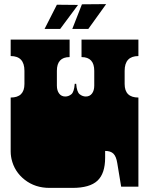

<svg xmlns="http://www.w3.org/2000/svg" viewBox="-20 -909 723 935"><path d="M221 6Q151 6 100.5 -33.5Q50 -73 36 -135Q35 -140 34 -146Q33 -152 32.5 -158.5Q32 -165 32 -171V-172Q32 -179 32 -180.5Q32 -182 32 -187.5Q32 -193 32 -209V-260Q32 -277 32 -281.5Q32 -286 32 -288Q32 -290 32 -296V-297Q32 -304 32 -305.5Q32 -307 32 -312.5Q32 -318 32 -334V-434Q99 -434 99 -500V-564Q99 -636 32 -636V-716H319V-631Q257 -631 257 -564V-492Q257 -468 268 -453.5Q279 -439 298 -439Q314 -439 327.5 -450Q341 -461 344 -501H351Q354 -461 368 -450Q382 -439 398 -439Q417 -439 428 -453.5Q439 -468 439 -492V-564Q439 -631 377 -631V-716H654V-636Q587 -636 587 -564V-500Q587 -434 654 -434V-334Q654 -318 654 -312.5Q654 -307 654 -305.5Q654 -304 654 -297V-296Q654 -290 654 -288Q654 -286 654 -281.5Q654 -277 654 -260V0H570L551 -115Q546 -147 532.5 -160.5Q519 -174 492 -174V-141Q492 -64 454.5 -29Q417 6 333 6ZM197 -768 257 -886 360 -885 273 -768ZM332 -768 379 -888 497 -889 410 -768Z"/></svg>

Font: Danfo
Style: Regular
Weight: 400
Designer: Seyi Olusanya, David Udoh, Eyiyemi Adegbite, Mirko Velimirović
Version: Version 1.000